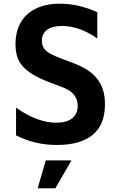

<svg xmlns="http://www.w3.org/2000/svg" viewBox="-20 -762 642 1028"><path d="M285.2 14.2Q225.1 14.2 172.1 1.7Q119.1 -10.7 65.9 -37.1V-186Q122.1 -145.5 176.5 -125.2Q231 -105 281.2 -105Q337.4 -105 366.7 -128.7Q396 -152.3 396 -194.8Q396 -230 376.2 -254.4Q356.4 -278.8 319.8 -293L249 -319.8Q195.8 -339.8 160.2 -360.8Q124.5 -381.8 102.8 -406Q81.1 -430.2 72 -459.2Q63 -488.3 63 -524.9Q63 -577.1 79.3 -617.7Q95.7 -658.2 126.5 -685.8Q157.2 -713.4 201.2 -727.8Q245.1 -742.2 300.8 -742.2Q351.1 -742.2 401.1 -730.7Q451.2 -719.2 501 -696.8V-556.2Q454.1 -588.9 406.7 -606Q359.4 -623 312 -623Q259.3 -623 231.7 -602.1Q204.1 -581.1 204.1 -543Q204.1 -511.7 224.6 -492.2Q234.4 -482.4 253.7 -472.2Q272.9 -461.9 309.1 -448.2L371.1 -424.8Q416.5 -407.7 448.7 -386.5Q481 -365.2 501.7 -338.1Q522.5 -311 532.2 -277.8Q542 -244.6 542 -203.6Q542 -94.2 476.1 -40Q410.2 14.2 285.2 14.2ZM225.1 96.7H362.8L276.4 246.1H181.6Z"/></svg>

Font: Hack
Style: Bold
Weight: 700
Monospace: yes
Designer: Christopher Simpkins
Foundry: Christopher Simpkins
Version: Version 2.017